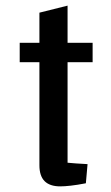

<svg xmlns="http://www.w3.org/2000/svg" viewBox="-20 -652 394 682"><path d="M194 10Q157 10 138.5 -8.5Q120 -27 120 -65V-607L220 -632V-74Q234 -73 250 -71.5Q266 -70 291 -69L285 -1Q254 5 231.5 7.5Q209 10 194 10ZM50 -431V-500H309V-431Z"/></svg>

Font: Changa ExtraLight
Style: Regular
Weight: 400
Version: Version 3.002; ttfautohint (v1.8.2)